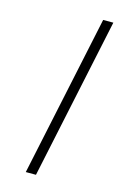

<svg xmlns="http://www.w3.org/2000/svg" viewBox="-117 -817 587 874"><g transform="rotate(15 176.5 -380.0)"><path d="M96 0 257 -760H305L144 0Z"/></g></svg>

Font: Noto Serif Condensed Light
Style: Italic
Weight: 300
Width: 3
Italic angle: -12°
Designer: Monotype Design Team
Foundry: Monotype Imaging Inc.
Version: Version 2.014; ttfautohint (v1.8.4.7-5d5b)